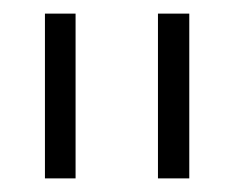

<svg xmlns="http://www.w3.org/2000/svg" viewBox="-20 -783 345 282"><path d="M91 -521H46V-763H91ZM258 -521H212V-763H258Z"/></svg>

Font: Open Sauce Sans Light
Style: Regular
Weight: 300
Designer: Alfredo Marco Pradil
Foundry: Creative Sauce Fz LLC
Version: Version 1.477